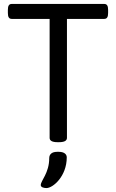

<svg xmlns="http://www.w3.org/2000/svg" viewBox="-20 -720 589 975"><path d="M509 -700H40C26 -700 20 -691 20 -670V-654C20 -633 26 -624 40 -624H232V-20C232 -6 244 2 272 2H280C308 2 320 -6 320 -20V-624H509C523 -624 529 -633 529 -654V-670C529 -691 523 -700 509 -700ZM279 51H270C243 51 230 64 230 83C230 159 187 197 187 220C187 232 205 235 216 235C249 235 319 175 319 79C319 62 304 51 279 51Z"/></svg>

Font: Asap
Style: Regular
Weight: 400
Designer: Pablo Cosgaya
Foundry: Pablo Cosgaya
Version: Version 1.007;PS 001.007;hotconv 1.0.70;makeotf.lib2.5.58329